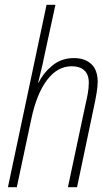

<svg xmlns="http://www.w3.org/2000/svg" viewBox="-20 -780 466 800"><path d="M13 0 174 -760H211L163 -539Q158 -513 151.5 -487Q145 -461 139 -436H141Q162 -478 199.5 -508Q237 -538 288 -538Q334 -538 360.5 -513Q387 -488 387 -439Q387 -419 382 -389.5Q377 -360 371 -333L301 0H263L335 -339Q341 -364 345.5 -388.5Q350 -413 350 -435Q350 -470 331 -487Q312 -504 279 -504Q219 -504 175.5 -446Q132 -388 110 -282L50 0Z"/></svg>

Font: Noto Sans Condensed ExtraLight
Style: Italic
Weight: 200
Width: 3
Italic angle: -12°
Designer: Monotype Design Team
Foundry: Monotype Imaging Inc.
Version: Version 2.013; ttfautohint (v1.8.4.7-5d5b)